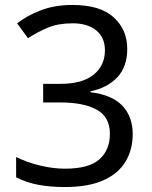

<svg xmlns="http://www.w3.org/2000/svg" viewBox="-20 -744 612 774"><path d="M493 -547Q493 -475 453 -432.5Q413 -390 345 -376V-372Q431 -362 473 -318Q515 -274 515 -203Q515 -141 486 -92.5Q457 -44 396.5 -17Q336 10 241 10Q185 10 137 1.5Q89 -7 45 -29V-111Q90 -89 142 -76.5Q194 -64 242 -64Q338 -64 380.5 -101.5Q423 -139 423 -205Q423 -272 370.5 -301.5Q318 -331 223 -331H154V-406H224Q312 -406 357.5 -443Q403 -480 403 -541Q403 -593 368 -621.5Q333 -650 273 -650Q215 -650 174 -633Q133 -616 93 -590L49 -650Q87 -680 143.5 -702Q200 -724 272 -724Q384 -724 438.5 -674Q493 -624 493 -547Z"/></svg>

Font: Noto Sans Lydian
Style: Regular
Weight: 400
Designer: Monotype Design Team
Foundry: Monotype Imaging Inc.
Version: Version 2.002; ttfautohint (v1.8.4.7-5d5b)